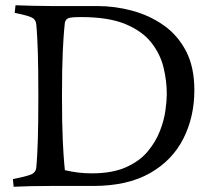

<svg xmlns="http://www.w3.org/2000/svg" viewBox="-20 -708 809 731"><path d="M173 -685H351Q417 -685 482.5 -667.5Q548 -650 602 -612.5Q656 -575 688 -514Q720 -453 720 -365Q720 -263 678 -180Q636 -97 550.5 -48.5Q465 0 334 0H173Q95 0 32 3L29 -26Q74 -35 95 -42.5Q116 -50 118 -69Q118 -69 120 -92.5Q122 -116 124 -175.5Q126 -235 126 -342Q126 -450 124 -509.5Q122 -569 120 -592.5Q118 -616 118 -616Q116 -635 98.5 -642.5Q81 -650 36 -659L39 -688Q71 -687 103.5 -686Q136 -685 173 -685ZM227 -60Q254 -54 278 -51Q302 -48 330 -48Q407 -48 459 -71Q511 -94 542 -131Q573 -168 589 -209.5Q605 -251 610 -288.5Q615 -326 615 -350Q615 -400 602.5 -451.5Q590 -503 555.5 -546.5Q521 -590 457 -616.5Q393 -643 289 -643Q252 -643 241 -639Q230 -635 227 -622Q227 -622 224.5 -597Q222 -572 219 -511Q216 -450 216 -343Q216 -235 219 -173.5Q222 -112 224.5 -86Q227 -60 227 -60Z"/></svg>

Font: Average
Style: Regular
Weight: 400
Designer: Eduardo Tunni
Foundry: Eduardo Rodriguez Tunni
Version: Version 1.003; ttfautohint (v1.8.4.7-5d5b)